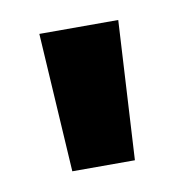

<svg xmlns="http://www.w3.org/2000/svg" viewBox="-40 -838 276 290"><g transform="rotate(-10 98.0 -692.5)"><path d="M37 -799H158L146 -586H50Z"/></g></svg>

Font: Parkinsans SemiBold
Style: Regular
Weight: 600
Designer: Red Stone, Indian Type Foundry
Foundry: Indian Type Foundry
Version: Version 1.000